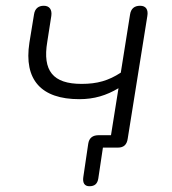

<svg xmlns="http://www.w3.org/2000/svg" viewBox="-20 -512 598 666"><path d="M290 134C308 134 318 126 321 107L337 0H389C409 0 420 -10 423 -31L491 -456C495 -479 486 -492 466 -492C446 -492 434 -482 431 -461L399 -260C356 -232 317 -221 263 -221C164 -221 127 -266 144 -367L158 -457C161 -478 152 -492 132 -492C113 -492 101 -482 98 -462L82 -364C62 -235 123 -168 255 -168C307 -168 349 -181 391 -206L365 -43H322C302 -43 289 -34 286 -13L269 102C266 122 273 134 290 134Z"/></svg>

Font: SN Pro Light
Style: Italic
Weight: 300
Italic angle: -8.99998°
Designer: Tobias Whetton
Foundry: Supernotes
Version: Version 1.001;Glyphs 3.2 (3249)